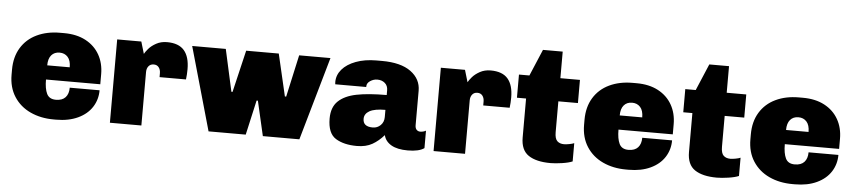

<svg xmlns="http://www.w3.org/2000/svg" viewBox="-42 -918 5216 1173"><g transform="rotate(5 2566.0 -331.5)"><path d="M572 -291V-229H239Q239 -173 254 -142Q269 -111 310 -111Q349 -111 368.5 -132.5Q388 -154 388 -192H571Q571 -135 541.5 -89Q512 -43 455.5 -16.5Q399 10 322 10H307Q227 10 163.5 -19.5Q100 -49 63.5 -105.5Q27 -162 27 -240V-271Q27 -349 61.5 -405.5Q96 -462 158 -491.5Q220 -521 300 -521H325Q402 -521 457.5 -491.5Q513 -462 542.5 -410Q572 -358 572 -291ZM239 -316H377Q377 -358 358 -379Q339 -400 308 -400Q276 -400 257.5 -378.5Q239 -357 239 -316Z M1095 -367Q1095 -335 1091 -304H929V-328Q929 -350 918 -364Q907 -378 887 -378Q867 -378 855.5 -364Q844 -350 844 -328V0H651V-511H799L821 -437Q827 -449 844 -469Q861 -489 890 -505Q919 -521 956 -521Q1028 -521 1061.5 -482Q1095 -443 1095 -367Z M1374 -253H1381L1442 -511H1642L1702 -253H1710L1767 -511H1959L1813 0H1589L1540 -213H1532L1484 0H1256L1111 -511H1317Z M2513 -359V-148Q2513 -129 2522 -120Q2531 -111 2544 -111Q2563 -111 2579 -120V-13Q2547 10 2478 10Q2414 10 2377 -11.5Q2340 -33 2331 -71Q2299 -34 2260.5 -12Q2222 10 2166 10Q2086 10 2036 -21Q1986 -52 1986 -143Q1986 -212 2025 -249.5Q2064 -287 2136.5 -301.5Q2209 -316 2321 -316V-345Q2321 -373 2302.5 -389Q2284 -405 2256 -405Q2233 -405 2212.5 -391.5Q2192 -378 2192 -358V-354H2002Q2001 -357 2001 -368Q2001 -411 2030.5 -445.5Q2060 -480 2114.5 -500.5Q2169 -521 2241 -521H2274Q2390 -521 2451.5 -476Q2513 -431 2513 -359ZM2193 -159Q2193 -111 2253 -111Q2281 -111 2301 -130.5Q2321 -150 2321 -181V-225Q2255 -225 2224 -207.5Q2193 -190 2193 -159Z M3080 -367Q3080 -335 3076 -304H2914V-328Q2914 -350 2903 -364Q2892 -378 2872 -378Q2852 -378 2840.5 -364Q2829 -350 2829 -328V0H2636V-511H2784L2806 -437Q2812 -449 2829 -469Q2846 -489 2875 -505Q2904 -521 2941 -521Q3013 -521 3046.5 -482Q3080 -443 3080 -367Z M3369 -674V-511H3489V-369H3369V-180Q3369 -140 3384.5 -125.5Q3400 -111 3426 -111Q3438 -111 3457.5 -114.5Q3477 -118 3488 -123V-11Q3465 -1 3424 5Q3383 11 3354 11Q3266 11 3218.5 -21Q3171 -53 3171 -130V-369H3115V-511H3179L3248 -674Z M4083 -291V-229H3750Q3750 -173 3765 -142Q3780 -111 3821 -111Q3860 -111 3879.5 -132.5Q3899 -154 3899 -192H4082Q4082 -135 4052.5 -89Q4023 -43 3966.5 -16.5Q3910 10 3833 10H3818Q3738 10 3674.5 -19.5Q3611 -49 3574.5 -105.5Q3538 -162 3538 -240V-271Q3538 -349 3572.5 -405.5Q3607 -462 3669 -491.5Q3731 -521 3811 -521H3836Q3913 -521 3968.5 -491.5Q4024 -462 4053.5 -410Q4083 -358 4083 -291ZM3750 -316H3888Q3888 -358 3869 -379Q3850 -400 3819 -400Q3787 -400 3768.5 -378.5Q3750 -357 3750 -316Z M4389 -674V-511H4509V-369H4389V-180Q4389 -140 4404.5 -125.5Q4420 -111 4446 -111Q4458 -111 4477.5 -114.5Q4497 -118 4508 -123V-11Q4485 -1 4444 5Q4403 11 4374 11Q4286 11 4238.5 -21Q4191 -53 4191 -130V-369H4135V-511H4199L4268 -674Z M5103 -291V-229H4770Q4770 -173 4785 -142Q4800 -111 4841 -111Q4880 -111 4899.5 -132.5Q4919 -154 4919 -192H5102Q5102 -135 5072.5 -89Q5043 -43 4986.5 -16.5Q4930 10 4853 10H4838Q4758 10 4694.5 -19.5Q4631 -49 4594.5 -105.5Q4558 -162 4558 -240V-271Q4558 -349 4592.5 -405.5Q4627 -462 4689 -491.5Q4751 -521 4831 -521H4856Q4933 -521 4988.5 -491.5Q5044 -462 5073.5 -410Q5103 -358 5103 -291ZM4770 -316H4908Q4908 -358 4889 -379Q4870 -400 4839 -400Q4807 -400 4788.5 -378.5Q4770 -357 4770 -316Z"/></g></svg>

Font: Chivo Black
Style: Regular
Weight: 900
Designer: Hector Gatti
Foundry: Omnibus-Type
Version: Version 1.007